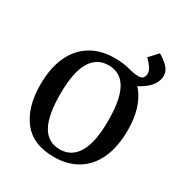

<svg xmlns="http://www.w3.org/2000/svg" viewBox="-169 -838 920 972"><g transform="rotate(30 291.0 -352.5)"><path d="M41 -275Q41 -372 72.5 -440Q104 -508 162 -543.5Q220 -579 301 -579Q418 -579 479 -502.5Q540 -426 540 -295Q540 -199 509.5 -131Q479 -63 421 -27Q363 9 282 9Q160 9 100.5 -67.5Q41 -144 41 -275ZM152 -283Q152 -159 186 -99Q220 -39 290 -39Q357 -39 393.5 -99.5Q430 -160 430 -288Q430 -412 396 -472Q362 -532 292 -532Q224 -532 188 -471.5Q152 -411 152 -283ZM431 -493 301 -579Q352 -579 387.5 -569Q423 -559 451 -559Q467 -559 475.5 -568Q484 -577 484 -593Q484 -612 470 -631Q456 -650 440 -664L486 -714Q515 -698 537.5 -675.5Q560 -653 560 -625Q560 -589 531 -557Q502 -525 431 -493Z"/></g></svg>

Font: Yrsa Medium
Style: Regular
Weight: 500
Designer: Anna Giedrys (Yrsa+Rasa design), David Brezina (Yrsa art-direction, Rasa art-direction, design)
Foundry: Rosetta Type Foundry
Version: Version 2.004